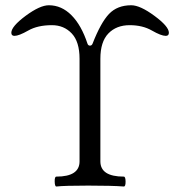

<svg xmlns="http://www.w3.org/2000/svg" viewBox="-20 -696 666 720"><path d="M356.4 -475.6Q356.4 -475.6 356.4 -90.8Q356.4 -33.7 444.3 -33.7Q450.7 -33.7 450.9 -15.1Q451.2 3.4 444.3 3.4Q400.4 0 311 0Q221.7 0 191.4 3.4Q185.5 3.4 185.1 -15.1Q184.6 -33.7 191.4 -33.7Q278.3 -33.7 278.3 -90.8V-475.6Q278.3 -539.6 249 -570.6Q219.7 -601.6 174.8 -601.6Q121.1 -601.6 85.9 -581.5Q50.8 -561.5 34.2 -561.5Q22.5 -561.5 22.5 -573.2Q22.5 -596.7 76.2 -636.7Q129.9 -676.3 163.1 -676.3Q210.9 -676.3 248 -638.9Q285.2 -601.6 308.1 -532.2Q310.5 -524.9 317.4 -524.9Q324.2 -524.9 327.1 -532.2Q357.9 -611.3 388.9 -643.8Q419.9 -676.3 472.2 -676.3Q505.4 -676.3 559.3 -636.5Q613.3 -596.7 613.3 -573.2Q613.3 -561.5 601.6 -561.5Q584.5 -561.5 549.6 -581.5Q514.6 -601.6 466.3 -601.6Q416.5 -601.6 386.5 -570.6Q356.4 -539.6 356.4 -475.6Z"/></svg>

Font: Junicode
Style: Regular
Weight: 400
Designer: Peter S. Baker
Foundry: Briery Creek Software
Version: Version 0.7.2